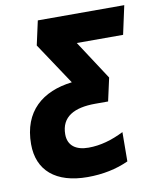

<svg xmlns="http://www.w3.org/2000/svg" viewBox="-82 -778 701 853"><g transform="rotate(-10 268.5 -352.0)"><path d="M245 10C313 10 376 -3 430 -28L431 -160C377 -133 325 -118 271 -118C215 -118 179 -143 179 -194C179 -274 240 -305 334 -305H392L415 -409L300 -585H509L537 -714H147L123 -605L248 -417C114 -401 22 -326 22 -177C22 -59 101 10 245 10Z"/></g></svg>

Font: Noto Sans Display SemiCondensed Extra
Style: Italic
Weight: 800
Width: 4
Italic angle: -12°
Designer: Monotype Design Team
Foundry: Monotype Imaging Inc.
Version: Version 1.900